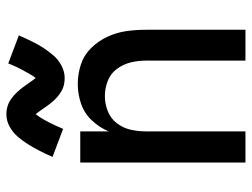

<svg xmlns="http://www.w3.org/2000/svg" viewBox="-116 -692 807 616"><g transform="rotate(-90 288.0 -383.5)"><path d="M75 0H175V-320Q175 -345 180.5 -369Q186 -393 201.5 -413Q217 -433 240.5 -442Q264 -451 288 -451Q313 -451 336.5 -442Q360 -433 375 -413Q390 -393 396 -369Q402 -345 402 -320V0H501V-320Q501 -352 496.5 -383Q492 -414 478.5 -443Q465 -472 442.5 -495Q420 -518 389.5 -528Q359 -538 327 -538Q295 -538 264 -527.5Q233 -517 210 -492.5Q187 -468 175 -439V-530H75ZM346 -580Q367 -580 386.5 -590.5Q406 -601 419 -616.5Q432 -632 442 -647Q452 -662 462 -682Q472 -702 483 -727L393 -761Q388 -748 382.5 -736.5Q377 -725 372 -715.5Q367 -706 362.5 -698.5Q358 -691 355 -685.5Q352 -680 346 -673Q339 -682 331.5 -693Q324 -704 316.5 -714Q309 -724 299.5 -734Q290 -744 279.5 -751.5Q269 -759 256.5 -763Q244 -767 230 -767Q209 -767 190 -756.5Q171 -746 157.5 -730Q144 -714 134.5 -699Q125 -684 114.5 -664Q104 -644 93 -619L183 -585Q189 -599 194 -610Q199 -621 204 -630.5Q209 -640 213.5 -648Q218 -656 221.5 -661Q225 -666 230 -673Q236 -666 243 -656Q250 -646 255.5 -638Q261 -630 269 -620.5Q277 -611 285 -604Q293 -597 303 -591Q313 -585 323.5 -582.5Q334 -580 346 -580Z"/></g></svg>

Font: Iosevka Sparkle Medium
Style: Regular
Weight: 500
Designer: Belleve Invis
Foundry: Belleve Invis
Version: Version 4.5.0; ttfautohint (v1.8.3)